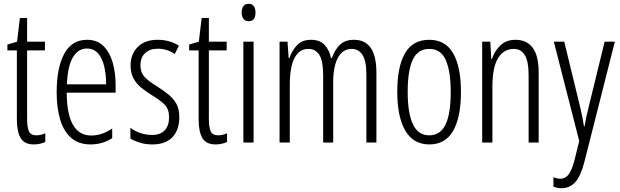

<svg xmlns="http://www.w3.org/2000/svg" viewBox="-20 -752 3271 1013"><path d="M172 -38Q184 -38 196.5 -41Q209 -44 219 -49V-3Q206 3 191 6.5Q176 10 158 10Q109 10 89 -23.5Q69 -57 69 -123V-486H19V-517L70 -532L85 -657H123V-532H217V-486H123V-126Q123 -81 132.5 -59.5Q142 -38 172 -38Z M439 -542Q493 -542 526 -509Q559 -476 574.5 -422Q590 -368 590 -305V-263H332Q333 -37 462 -37Q518 -37 572 -74V-23Q547 -7 518.5 1.5Q490 10 458 10Q395 10 355.5 -24.5Q316 -59 297.5 -121Q279 -183 279 -265Q279 -395 319 -468.5Q359 -542 439 -542ZM439 -496Q392 -496 364.5 -449.5Q337 -403 333 -307H540Q540 -358 530 -401Q520 -444 497.5 -470Q475 -496 439 -496Z M926 -134Q926 -66 889.5 -28Q853 10 784 10Q747 10 717 0.5Q687 -9 668 -21V-78Q689 -61 719.5 -50.5Q750 -40 783 -40Q826 -40 849 -64.5Q872 -89 872 -133Q872 -175 850.5 -198Q829 -221 784 -248Q750 -269 724.5 -290Q699 -311 684 -339Q669 -367 669 -407Q669 -466 706.5 -504Q744 -542 812 -542Q875 -542 924 -511L902 -467Q862 -495 812 -495Q771 -495 746 -472Q721 -449 721 -408Q721 -370 742.5 -346.5Q764 -323 812 -294Q845 -273 870.5 -252Q896 -231 911 -203.5Q926 -176 926 -134Z M1131 -38Q1143 -38 1155.5 -41Q1168 -44 1178 -49V-3Q1165 3 1150 6.5Q1135 10 1117 10Q1068 10 1048 -23.5Q1028 -57 1028 -123V-486H978V-517L1029 -532L1044 -657H1082V-532H1176V-486H1082V-126Q1082 -81 1091.5 -59.5Q1101 -38 1131 -38Z M1292 -732Q1311 -732 1319.5 -719Q1328 -706 1328 -686Q1328 -640 1292 -640Q1274 -640 1264.5 -652.5Q1255 -665 1255 -686Q1255 -706 1264 -719Q1273 -732 1292 -732ZM1318 -532V0H1264V-532Z M1848 -542Q1906 -542 1936 -499.5Q1966 -457 1966 -367V0H1913V-359Q1913 -432 1892 -463Q1871 -494 1836 -494Q1788 -494 1763 -447.5Q1738 -401 1738 -319V0H1685V-352Q1685 -433 1664 -463.5Q1643 -494 1609 -494Q1571 -494 1549 -468.5Q1527 -443 1518 -401Q1509 -359 1509 -309V0H1455V-532H1497L1503 -446H1507Q1520 -484 1546.5 -513Q1573 -542 1621 -542Q1669 -542 1694 -513.5Q1719 -485 1726 -446H1731Q1747 -491 1774 -516.5Q1801 -542 1848 -542Z M2412 -267Q2412 -134 2371 -62Q2330 10 2245 10Q2161 10 2118.5 -62.5Q2076 -135 2076 -268Q2076 -401 2117 -471.5Q2158 -542 2245 -542Q2330 -542 2371 -470.5Q2412 -399 2412 -267ZM2131 -268Q2131 -155 2158.5 -96.5Q2186 -38 2245 -38Q2303 -38 2330.5 -94.5Q2358 -151 2358 -267Q2358 -376 2332 -435Q2306 -494 2245 -494Q2184 -494 2157.5 -436.5Q2131 -379 2131 -268Z M2700 -542Q2759 -542 2790.5 -500Q2822 -458 2822 -370V0H2769V-357Q2769 -428 2749 -461Q2729 -494 2691 -494Q2638 -494 2608 -445.5Q2578 -397 2578 -295V0H2524V-532H2567L2572 -440H2575Q2589 -482 2619.5 -512Q2650 -542 2700 -542Z M2902 -532H2957L3041 -187Q3050 -148 3054 -127Q3058 -106 3061 -85H3064Q3069 -114 3074 -138Q3079 -162 3086 -188L3170 -532H3224L3063 103Q3044 177 3015 209Q2986 241 2943 241Q2932 241 2921.5 239Q2911 237 2900 233V183Q2920 191 2937 191Q2961 191 2978.5 170.5Q2996 150 3011 93L3036 -8Z"/></svg>

Font: Noto Sans Sinhala ExtraCondensed Light
Style: Regular
Weight: 300
Width: 2
Designer: Jelle Bosma - Monotype Design Team
Foundry: Monotype Imaging Inc.
Version: Version 2.006; ttfautohint (v1.8.4.7-5d5b)